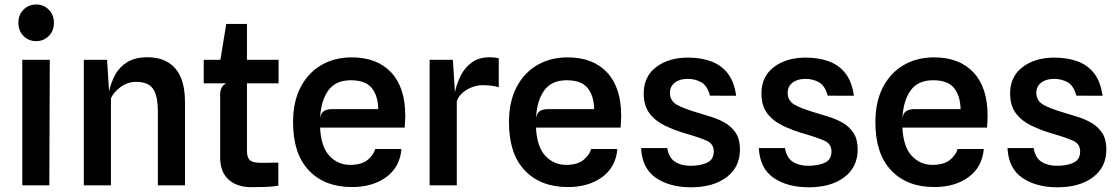

<svg xmlns="http://www.w3.org/2000/svg" viewBox="-20 -806 4873 835"><path d="M137.5 -627Q105 -627 82.5 -649.2Q60 -671.5 60 -707Q60 -742 82.5 -764.2Q105 -786.5 137.5 -786.5Q169.5 -786.5 192 -764.2Q214.5 -742 214.5 -707Q214.5 -671.5 191.8 -649.2Q169 -627 137.5 -627ZM77 0V-546H196.5L194.5 0Z M344.5 0V-546H445.5L454.5 -407.5Q462.5 -447.5 481.2 -481.5Q500 -515.5 534 -536.2Q568 -557 622 -557Q699.5 -557 742 -508.8Q784.5 -460.5 784.5 -361.5V0H666.5V-320.5Q666.5 -391 645 -420.5Q623.5 -450 573 -450Q535.5 -450 505.5 -428.2Q475.5 -406.5 462.5 -379V0Z M1075 8Q1010 8 973.8 -25.2Q937.5 -58.5 937.5 -120.5V-397Q937.5 -413 944.5 -426Q951.5 -439 965 -443.5H866V-546H938.5L964 -702H1054V-546H1191.5V-443.5H1054V-150Q1054 -121 1066.5 -109.5Q1079 -98 1114.5 -98Q1137 -98 1156 -98.2Q1175 -98.5 1190.5 -99V1.5Q1164.5 6 1133.5 7Q1102.5 8 1075 8Z M1511 7.5Q1392 7.5 1323.2 -64.8Q1254.5 -137 1254.5 -274.5Q1254.5 -363.5 1287.2 -426.5Q1320 -489.5 1377.5 -523Q1435 -556.5 1509.5 -556.5Q1619.5 -556.5 1681 -491.2Q1742.5 -426 1742.5 -302.5Q1742.5 -286.5 1741.5 -276.2Q1740.5 -266 1740 -251H1372Q1376 -167.5 1412.8 -128.2Q1449.5 -89 1502.5 -89Q1552 -89 1578.2 -110.2Q1604.5 -131.5 1612 -158H1726Q1719 -79 1659.8 -35.8Q1600.5 7.5 1511 7.5ZM1426 -331.5H1625Q1623.5 -391 1596 -424Q1568.5 -457 1505.5 -457Q1440 -457 1408 -413Q1376 -369 1372 -292.5Q1376 -315 1389.2 -323.2Q1402.5 -331.5 1426 -331.5Z M1848.5 0V-546H1949.5L1958.5 -405Q1966.5 -443 1984.2 -478Q2002 -513 2032.8 -535Q2063.5 -557 2110.5 -557Q2131.5 -557 2149 -552.5V-426.5Q2131.5 -432 2112.5 -433.8Q2093.5 -435.5 2077.5 -435.5Q2058 -435.5 2035.5 -427.8Q2013 -420 1994 -404.5Q1975 -389 1966.5 -366V0Z M2450 7.5Q2331 7.5 2262.2 -64.8Q2193.5 -137 2193.5 -274.5Q2193.5 -363.5 2226.2 -426.5Q2259 -489.5 2316.5 -523Q2374 -556.5 2448.5 -556.5Q2558.5 -556.5 2620 -491.2Q2681.5 -426 2681.5 -302.5Q2681.5 -286.5 2680.5 -276.2Q2679.5 -266 2679 -251H2311Q2315 -167.5 2351.8 -128.2Q2388.5 -89 2441.5 -89Q2491 -89 2517.2 -110.2Q2543.5 -131.5 2551 -158H2665Q2658 -79 2598.8 -35.8Q2539.5 7.5 2450 7.5ZM2365 -331.5H2564Q2562.5 -391 2535 -424Q2507.5 -457 2444.5 -457Q2379 -457 2347 -413Q2315 -369 2311 -292.5Q2315 -315 2328.2 -323.2Q2341.5 -331.5 2365 -331.5Z M2985.5 8.5Q2892.5 8.5 2832.5 -32.5Q2772.5 -73.5 2768 -162H2882Q2888.5 -120 2915.8 -102.5Q2943 -85 2983 -85Q3026.5 -85 3055.2 -98.5Q3084 -112 3084 -147.5Q3084 -180 3054.5 -193.5Q3025 -207 2966.5 -224Q2914.5 -239 2872 -259.5Q2829.5 -280 2804.5 -313.2Q2779.5 -346.5 2779.5 -400Q2779.5 -473 2833.5 -514.2Q2887.5 -555.5 2972.5 -555.5Q3027 -555.5 3071.2 -539.8Q3115.5 -524 3144.2 -487.8Q3173 -451.5 3181.5 -389.5L3067.5 -390Q3056 -433.5 3029.8 -448.2Q3003.5 -463 2971.5 -463Q2935.5 -463 2914.5 -446.5Q2893.5 -430 2893.5 -402Q2893.5 -368.5 2922.2 -351.5Q2951 -334.5 3009 -317.5Q3040 -308 3073.2 -297.8Q3106.5 -287.5 3134.8 -270.8Q3163 -254 3180.5 -226.8Q3198 -199.5 3198 -156Q3198 -79 3139.8 -35.2Q3081.5 8.5 2985.5 8.5Z M3497.5 8.5Q3404.5 8.5 3344.5 -32.5Q3284.5 -73.5 3280 -162H3394Q3400.5 -120 3427.8 -102.5Q3455 -85 3495 -85Q3538.5 -85 3567.2 -98.5Q3596 -112 3596 -147.5Q3596 -180 3566.5 -193.5Q3537 -207 3478.5 -224Q3426.5 -239 3384 -259.5Q3341.5 -280 3316.5 -313.2Q3291.5 -346.5 3291.5 -400Q3291.5 -473 3345.5 -514.2Q3399.5 -555.5 3484.5 -555.5Q3539 -555.5 3583.2 -539.8Q3627.5 -524 3656.2 -487.8Q3685 -451.5 3693.5 -389.5L3579.5 -390Q3568 -433.5 3541.8 -448.2Q3515.5 -463 3483.5 -463Q3447.5 -463 3426.5 -446.5Q3405.5 -430 3405.5 -402Q3405.5 -368.5 3434.2 -351.5Q3463 -334.5 3521 -317.5Q3552 -308 3585.2 -297.8Q3618.5 -287.5 3646.8 -270.8Q3675 -254 3692.5 -226.8Q3710 -199.5 3710 -156Q3710 -79 3651.8 -35.2Q3593.5 8.5 3497.5 8.5Z M4043.5 7.5Q3924.5 7.5 3855.8 -64.8Q3787 -137 3787 -274.5Q3787 -363.5 3819.8 -426.5Q3852.5 -489.5 3910 -523Q3967.5 -556.5 4042 -556.5Q4152 -556.5 4213.5 -491.2Q4275 -426 4275 -302.5Q4275 -286.5 4274 -276.2Q4273 -266 4272.5 -251H3904.5Q3908.5 -167.5 3945.2 -128.2Q3982 -89 4035 -89Q4084.5 -89 4110.8 -110.2Q4137 -131.5 4144.5 -158H4258.5Q4251.5 -79 4192.2 -35.8Q4133 7.5 4043.5 7.5ZM3958.5 -331.5H4157.5Q4156 -391 4128.5 -424Q4101 -457 4038 -457Q3972.5 -457 3940.5 -413Q3908.5 -369 3904.5 -292.5Q3908.5 -315 3921.8 -323.2Q3935 -331.5 3958.5 -331.5Z M4579 8.5Q4486 8.5 4426 -32.5Q4366 -73.5 4361.5 -162H4475.5Q4482 -120 4509.2 -102.5Q4536.5 -85 4576.5 -85Q4620 -85 4648.8 -98.5Q4677.5 -112 4677.5 -147.5Q4677.5 -180 4648 -193.5Q4618.5 -207 4560 -224Q4508 -239 4465.5 -259.5Q4423 -280 4398 -313.2Q4373 -346.5 4373 -400Q4373 -473 4427 -514.2Q4481 -555.5 4566 -555.5Q4620.5 -555.5 4664.8 -539.8Q4709 -524 4737.8 -487.8Q4766.5 -451.5 4775 -389.5L4661 -390Q4649.5 -433.5 4623.2 -448.2Q4597 -463 4565 -463Q4529 -463 4508 -446.5Q4487 -430 4487 -402Q4487 -368.5 4515.8 -351.5Q4544.5 -334.5 4602.5 -317.5Q4633.5 -308 4666.8 -297.8Q4700 -287.5 4728.2 -270.8Q4756.5 -254 4774 -226.8Q4791.5 -199.5 4791.5 -156Q4791.5 -79 4733.2 -35.2Q4675 8.5 4579 8.5Z"/></svg>

Font: Spline Sans Medium
Style: Regular
Weight: 500
Designer: Eben Sorkin, Mirko Velimirovic
Foundry: Sorkin Type
Version: Version 1.000; ttfautohint (v1.8.3)